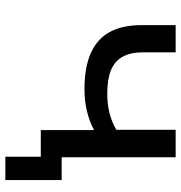

<svg xmlns="http://www.w3.org/2000/svg" viewBox="-0 -530 660 699"><g transform="rotate(90 329.5 -181.0)"><path d="M551 129V0H457V-76H636V129ZM454 0V-194Q423 -177 385 -168Q347 -159 305 -159Q225 -159 173 -182.5Q121 -206 96.5 -252Q72 -298 72 -366V-491H171V-373Q171 -327 187 -298Q203 -269 236 -255.5Q269 -242 321 -242Q359 -242 391.5 -250Q424 -258 453 -275V-491H553V0Z"/></g></svg>

Font: Nunito Sans 10pt SemiExpanded Medium
Style: Regular
Weight: 500
Width: 6
Designer: Vernon Adams
Foundry: Vernon Adams
Version: Version 3.101;gftools[0.9.27]